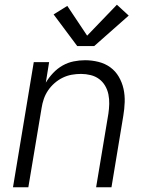

<svg xmlns="http://www.w3.org/2000/svg" viewBox="-20 -793 640 813"><path d="M35 0 123 -530H188L174 -443Q187 -465 205 -484Q223 -503 245 -515.5Q267 -528 291.5 -533Q316 -538 340 -538Q369 -538 397 -531Q425 -524 447 -508Q469 -492 483 -468Q497 -444 503 -417Q509 -390 508 -360.5Q507 -331 502 -302L452 0H387L439 -312Q442 -332 442.5 -353Q443 -374 439 -393.5Q435 -413 425 -430Q415 -447 399.5 -458.5Q384 -470 364 -475Q344 -480 323 -480Q323 -480 323 -480Q323 -480 323 -480Q303 -480 283.5 -476.5Q264 -473 245.5 -464Q227 -455 211 -441Q195 -427 183.5 -410Q172 -393 165.5 -374Q159 -355 156 -335L100 0ZM307 -598 207 -732 265 -768 349 -642 475 -773 525 -727 379 -598Z"/></svg>

Font: Iosevka Curly LtExObl
Style: Regular
Weight: 300
Width: 7
Italic angle: -9°
Monospace: yes
Designer: Belleve Invis
Foundry: Belleve Invis
Version: Version 11.1.0; ttfautohint (v1.8.3)